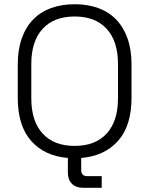

<svg xmlns="http://www.w3.org/2000/svg" viewBox="-20 -734 706 908"><path d="M333 -44Q431 -44 484.5 -102.5Q538 -161 538 -269V-431Q538 -539 484.5 -597.5Q431 -656 333 -656Q235 -656 181.5 -597.5Q128 -539 128 -431V-269Q128 -161 181.5 -102.5Q235 -44 333 -44ZM461 154H371Q339 154 320 135Q301 116 301 82V13Q191 4 127.5 -67.5Q64 -139 64 -271V-429Q64 -499 83 -552.5Q102 -606 137 -642Q172 -678 222 -696Q272 -714 333 -714Q395 -714 444.5 -696Q494 -678 529 -642Q564 -606 583 -552.5Q602 -499 602 -429V-271Q602 -139 538 -67.5Q474 4 364 13V69Q364 99 392 99H461Z"/></svg>

Font: Space Grotesk Light
Style: Regular
Weight: 300
Designer: Florian Karsten
Foundry: Florian Karsten
Version: Version 2.000